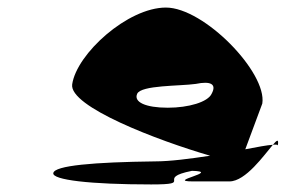

<svg xmlns="http://www.w3.org/2000/svg" viewBox="-20 -732 810 508"><path d="M121 -274C118 -256 218 -244 380 -244C498 -244 388 -260 488 -280C568 -278 415 -252 491 -252H587C630 -252 679 -322 702 -349C687 -348 660 -343 629 -337L674 -458C687 -540 520 -712 419 -712C318 -712 183 -590 171 -509C162 -450 398 -360 536 -320C483 -312 430 -305 390 -305C228 -303 124 -294 121 -274ZM343 -484C354 -507 456 -504 498 -510C537 -518 554 -510 540 -484C530 -462 479 -447 424 -447C365 -447 333 -462 343 -484ZM702 -349C711 -350 715 -349 715 -347C718 -365 713 -362 702 -349Z"/></svg>

Font: Ampere
Style: SCExtIta
Weight: 400
Version: Version 1